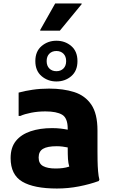

<svg xmlns="http://www.w3.org/2000/svg" viewBox="-20 -1071 648 1103"><path d="M307 12Q175 12 108 -27.5Q41 -67 41 -163Q41 -224 71.5 -261.5Q102 -299 156 -317Q210 -335 279 -335Q305 -335 327 -332.5Q349 -330 369 -326V-331Q369 -393 337 -412Q305 -431 241 -431Q198 -431 159.5 -423.5Q121 -416 97 -405H87V-539Q123 -549 167.5 -555.5Q212 -562 262 -562Q344 -562 406.5 -542Q469 -522 504.5 -470Q540 -418 540 -321V-200Q540 -179 540.5 -148Q541 -117 543.5 -87Q546 -57 551 -39L547 -31Q495 -12 433 0Q371 12 307 12ZM202 -166Q202 -131 227.5 -117Q253 -103 300 -103Q321 -103 340.5 -105.5Q360 -108 378 -114Q372 -134 370.5 -157.5Q369 -181 369 -224Q355 -227 338.5 -229Q322 -231 306 -231Q252 -231 227 -216Q202 -201 202 -166ZM304 -603Q255 -603 219 -633.5Q183 -664 183 -720Q183 -776 219 -806.5Q255 -837 304 -837Q354 -837 389.5 -806.5Q425 -776 425 -720Q425 -664 389.5 -633.5Q354 -603 304 -603ZM304 -662Q329 -662 344.5 -677.5Q360 -693 360 -720Q360 -747 344.5 -762.5Q329 -778 304 -778Q279 -778 263.5 -762.5Q248 -747 248 -720Q248 -693 263.5 -677.5Q279 -662 304 -662ZM211 -895V-899L297 -1051H449V-1047L324 -895Z"/></svg>

Font: Kufam
Style: Bold
Weight: 700
Designer: Wael Morcos, Artur Schmal
Foundry: Original Type
Version: Version 1.300; ttfautohint (v1.8.3)